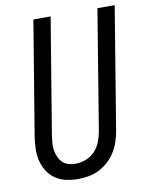

<svg xmlns="http://www.w3.org/2000/svg" viewBox="-84 -796 669 865"><g transform="rotate(-10 250.5 -363.5)"><path d="M203 8Q175 8 148 2Q121 -4 99.5 -19Q78 -34 64 -56Q50 -78 43.5 -104Q37 -130 38 -158Q39 -186 43 -214L129 -735H208L120 -203Q118 -186 116.5 -169.5Q115 -153 118 -137Q121 -121 127.5 -106.5Q134 -92 145 -81.5Q156 -71 172 -66.5Q188 -62 204 -62Q228 -62 251.5 -71Q275 -80 292.5 -98.5Q310 -117 319 -140.5Q328 -164 332 -187L422 -735H501L409 -176Q405 -152 397 -128Q389 -104 375.5 -82Q362 -60 342.5 -42Q323 -24 300 -12.5Q277 -1 252 3.5Q227 8 203 8Z"/></g></svg>

Font: Iosevka Algr
Style: Italic
Weight: 400
Italic angle: -9°
Monospace: yes
Designer: Belleve Invis
Foundry: Belleve Invis
Version: Version 26.0.2; ttfautohint (v1.8.3)